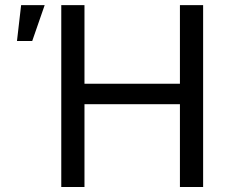

<svg xmlns="http://www.w3.org/2000/svg" viewBox="-20 -748 920 768"><path d="M225.1 0V-727.5H317.9V-413.1H699.7V-727.5H792.5V0H699.7V-331.1H317.9V0ZM47.9 -584 64.5 -727.5H158.7L108.9 -584Z"/></svg>

Font: Inter-Regular
Style: Regular
Weight: 400
Designer: Rasmus Andersson
Foundry: rsms
Version: Version 4.000;git-a52131595